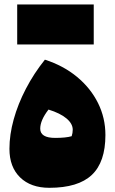

<svg xmlns="http://www.w3.org/2000/svg" viewBox="-20 -852 528 883"><path d="M207 11.7Q121.6 11.7 72.5 -36.1Q23.4 -84 23.4 -167.5Q23.4 -232.4 43 -303Q62.5 -373.5 99.1 -443.8Q135.7 -514.2 186.5 -577.6Q272.5 -549.8 334.7 -498Q397 -446.3 430.9 -377.9Q464.8 -309.6 464.8 -231Q464.8 -106.4 402.1 -47.4Q339.4 11.7 207 11.7ZM203.1 -348.1Q165 -298.8 165 -260.3Q165 -217.8 233.9 -217.8Q283.2 -217.8 309.6 -225.6Q314.5 -240.2 314.5 -255.4Q314.5 -283.2 285.6 -307.4Q256.8 -331.5 203.1 -348.1ZM59.1 -647.5V-831.5H411.1V-647.5Z"/></svg>

Font: Pinar-DS3-FD Black
Style: Regular
Weight: 900
Designer: Amin Abedi
Version: Version 3.000